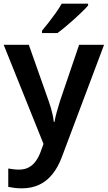

<svg xmlns="http://www.w3.org/2000/svg" viewBox="-20 -786 587 1046"><path d="M0 -542H137L245 -236Q252 -216 257.5 -197.5Q263 -179 267 -160Q271 -141 273 -122H277Q281 -147 289.5 -177Q298 -207 307 -236L411 -542H547L316 72Q296 125 265.5 163Q235 201 193.5 220.5Q152 240 100 240Q76 240 57.5 237.5Q39 235 25 232V132Q36 134 51.5 136Q67 138 84 138Q115 138 137.5 125.5Q160 113 175.5 91Q191 69 201 42L217 -2ZM460 -756Q448 -742 427.5 -722Q407 -702 382.5 -680Q358 -658 334.5 -638.5Q311 -619 293 -606H209V-619Q225 -638 245 -663.5Q265 -689 284.5 -716.5Q304 -744 316 -766H460Z"/></svg>

Font: Noto Sans Devanagari SemiBold
Style: Regular
Weight: 600
Version: Version 2.003